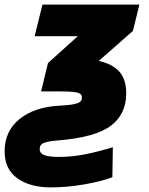

<svg xmlns="http://www.w3.org/2000/svg" viewBox="-44 -572 646 832"><path d="M-24 84Q-24 -4 40.5 -56Q105 -108 212 -114Q255 -116 276 -120.5Q297 -125 304 -131.5Q311 -138 311 -149Q311 -160 303.5 -165.5Q296 -171 274.5 -173.5Q253 -176 209 -176H134L164 -299L293 -415H106L140 -552H560L532 -438L384 -308Q445 -294 474 -260.5Q503 -227 503 -167Q503 -77 435.5 -26.5Q368 24 202 37Q166 40 147 47Q128 54 128 74Q128 93 148.5 100.5Q169 108 208 108Q271 108 328.5 96Q386 84 445 66L443 196Q396 214 321.5 227Q247 240 176 240Q86 240 31 200.5Q-24 161 -24 84Z"/></svg>

Font: Noto Sans Display Black
Style: Italic
Weight: 900
Italic angle: -12°
Designer: Monotype Design team
Foundry: Monotype Imaging Inc.
Version: Version 1.000